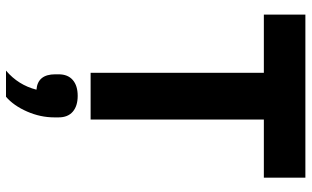

<svg xmlns="http://www.w3.org/2000/svg" viewBox="-214 -524 1013 624"><g transform="rotate(90 292.0 -211.5)"><path d="M216 0V-563H27V-698H557V-563H368V0ZM209 275Q256 235 271 176Q221 172 221 115V104Q221 74 239.5 58Q258 42 291 42Q324 42 342.5 58Q361 74 361 104V118Q361 163 342 206.5Q323 250 294 275Z"/></g></svg>

Font: Anuphan
Style: Bold
Weight: 700
Designer: Mike Abbink, Paul van der Laan, Pieter van Rosmalen, Mint Tantisuwanna
Foundry: Bold Monday; Cadson Demak
Version: Version 3.002;hotconv 1.0.109;makeotfexe 2.5.65596